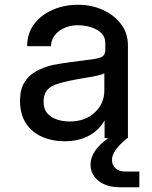

<svg xmlns="http://www.w3.org/2000/svg" viewBox="-20 -580 640 806"><path d="M252 13Q199 13 156 -6Q113 -25 88.5 -63Q64 -101 64 -157Q64 -205 83 -235Q102 -265 133 -281.5Q164 -298 200 -307Q237 -314 278.5 -319.5Q320 -325 359 -330Q382 -332 402 -339Q422 -346 422 -371V-373V-400Q422 -426 404 -442.5Q386 -459 359.5 -466.5Q333 -474 308 -474Q261 -474 228 -449.5Q195 -425 194 -386H94Q94 -440 123 -478.5Q152 -517 200.5 -538.5Q249 -560 309 -560Q364 -560 411.5 -538.5Q459 -517 488 -479Q517 -441 517 -390V0H514Q480 28 465 50Q450 72 450 91Q450 112 464.5 126Q479 140 504 140H565V206H483Q427 206 393.5 179Q360 152 360 111Q360 84 377 56.5Q394 29 434 0H419V-75Q397 -34 353.5 -10.5Q310 13 252 13ZM272 -70Q337 -70 377.5 -107.5Q418 -145 418 -200V-273Q413 -268 390.5 -263Q368 -258 337 -253Q306 -248 274.5 -241.5Q243 -235 222 -228Q192 -219 177.5 -201.5Q163 -184 163 -153Q163 -122 179 -104Q195 -86 220 -78Q245 -70 272 -70Z"/></svg>

Font: Tiny Medium
Style: Regular
Weight: 500
Monospace: yes
Designer: Philipp Nurullin, Konstantin Bulenkov
Foundry: JetBrains
Version: Version 2.251; ttfautohint (v1.8.4.7-5d5b)